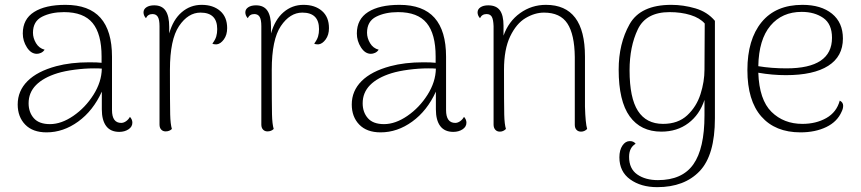

<svg xmlns="http://www.w3.org/2000/svg" viewBox="-20 -534 3552 792"><path d="M526 -28Q526 -11 510 -0.5Q494 10 472 10Q436 10 418 -14Q400 -38 400 -83V-156Q364 -77 302.5 -32.5Q241 12 172 12Q115 12 84 -20Q53 -52 53 -103Q53 -159 93.5 -199.5Q134 -240 212 -261Q272 -277 348 -277Q383 -277 399 -275V-301Q399 -394 362 -439Q325 -484 244 -484Q191 -484 153.5 -465Q116 -446 116 -399Q116 -377 128.5 -356Q141 -335 164 -329Q158 -320 149 -316Q140 -312 132 -312Q108 -312 91 -338.5Q74 -365 74 -396Q74 -455 120.5 -484.5Q167 -514 250 -514Q347 -514 394.5 -460.5Q442 -407 442 -300V-80Q442 -27 480 -27Q490 -27 500 -34Q510 -41 516 -52Q526 -41 526 -28ZM400 -251Q390 -252 368 -252Q330 -252 288 -246.5Q246 -241 217 -232Q159 -214 128.5 -183Q98 -152 98 -108Q98 -71 119.5 -46.5Q141 -22 186 -22Q233 -22 282.5 -56Q332 -90 365.5 -143Q399 -196 400 -251Z M917 -418Q917 -390 903.5 -371.5Q890 -353 874 -351H870Q861 -351 856 -354Q868 -370 872 -383.5Q876 -397 876 -414Q876 -482 807 -482Q756 -482 718.5 -426.5Q681 -371 681 -246Q681 -102 682 -62Q683 -22 689 -2Q679 8 663 8Q652 8 645 0.5Q638 -7 638 -20V-426Q638 -453 631 -464.5Q624 -476 609 -476Q590 -476 582 -459Q572 -470 572 -483Q572 -496 584 -504Q596 -512 616 -512Q648 -512 663 -490Q678 -468 678 -423V-396Q694 -453 729.5 -483.5Q765 -514 812 -514Q859 -514 888 -489Q917 -464 917 -418Z M1337 -418Q1337 -390 1323.5 -371.5Q1310 -353 1294 -351H1290Q1281 -351 1276 -354Q1288 -370 1292 -383.5Q1296 -397 1296 -414Q1296 -482 1227 -482Q1176 -482 1138.5 -426.5Q1101 -371 1101 -246Q1101 -102 1102 -62Q1103 -22 1109 -2Q1099 8 1083 8Q1072 8 1065 0.5Q1058 -7 1058 -20V-426Q1058 -453 1051 -464.5Q1044 -476 1029 -476Q1010 -476 1002 -459Q992 -470 992 -483Q992 -496 1004 -504Q1016 -512 1036 -512Q1068 -512 1083 -490Q1098 -468 1098 -423V-396Q1114 -453 1149.5 -483.5Q1185 -514 1232 -514Q1279 -514 1308 -489Q1337 -464 1337 -418Z M1904 -28Q1904 -11 1888 -0.5Q1872 10 1850 10Q1814 10 1796 -14Q1778 -38 1778 -83V-156Q1742 -77 1680.5 -32.5Q1619 12 1550 12Q1493 12 1462 -20Q1431 -52 1431 -103Q1431 -159 1471.5 -199.5Q1512 -240 1590 -261Q1650 -277 1726 -277Q1761 -277 1777 -275V-301Q1777 -394 1740 -439Q1703 -484 1622 -484Q1569 -484 1531.5 -465Q1494 -446 1494 -399Q1494 -377 1506.5 -356Q1519 -335 1542 -329Q1536 -320 1527 -316Q1518 -312 1510 -312Q1486 -312 1469 -338.5Q1452 -365 1452 -396Q1452 -455 1498.5 -484.5Q1545 -514 1628 -514Q1725 -514 1772.5 -460.5Q1820 -407 1820 -300V-80Q1820 -27 1858 -27Q1868 -27 1878 -34Q1888 -41 1894 -52Q1904 -41 1904 -28ZM1778 -251Q1768 -252 1746 -252Q1708 -252 1666 -246.5Q1624 -241 1595 -232Q1537 -214 1506.5 -183Q1476 -152 1476 -108Q1476 -71 1497.5 -46.5Q1519 -22 1564 -22Q1611 -22 1660.5 -56Q1710 -90 1743.5 -143Q1777 -196 1778 -251Z M2402 -2Q2391 9 2377 9Q2365 9 2358 1.5Q2351 -6 2351 -19V-299Q2350 -392 2320.5 -437Q2291 -482 2224 -482Q2186 -482 2148 -459.5Q2110 -437 2084.5 -384Q2059 -331 2059 -246Q2059 -101 2060 -61Q2061 -21 2067 -2Q2056 9 2042 9Q2030 9 2023 1Q2016 -7 2016 -20V-426Q2015 -454 2008.5 -465Q2002 -476 1987 -476Q1968 -476 1960 -459Q1950 -470 1950 -483Q1950 -496 1962 -504Q1974 -512 1994 -512Q2027 -512 2042 -491.5Q2057 -471 2057 -428V-387Q2078 -446 2125.5 -480Q2173 -514 2232 -514Q2393 -514 2393 -301V-94Q2395 -25 2402 -2Z M2535 115Q2535 85 2547.5 66.5Q2560 48 2578 48Q2594 48 2602 59Q2575 75 2575 113Q2575 162 2608.5 185.5Q2642 209 2694 209Q2794 209 2840 144Q2886 79 2886 -58V-122Q2866 -61 2819.5 -26Q2773 9 2708 9Q2623 9 2577.5 -54Q2532 -117 2532 -247Q2532 -354 2577 -434Q2622 -514 2749 -514Q2799 -514 2848.5 -499.5Q2898 -485 2929 -448V-46Q2929 106 2866 172Q2803 238 2691 238Q2624 238 2579.5 206Q2535 174 2535 115ZM2886 -247 2887 -437Q2867 -460 2828.5 -472Q2790 -484 2742 -484Q2645 -484 2611 -413Q2577 -342 2577 -244Q2577 -130 2611.5 -76.5Q2646 -23 2715 -23Q2777 -23 2815 -58.5Q2853 -94 2869.5 -145.5Q2886 -197 2886 -247Z M3458 -98Q3458 -86 3452 -74Q3434 -32 3388.5 -10Q3343 12 3282 12Q3178 12 3120.5 -53.5Q3063 -119 3063 -245Q3063 -371 3121.5 -442.5Q3180 -514 3290 -514Q3367 -514 3412 -477.5Q3457 -441 3457 -375Q3457 -301 3396.5 -262.5Q3336 -224 3222 -224Q3165 -224 3108 -234Q3112 -122 3162.5 -72.5Q3213 -23 3290 -23Q3346 -23 3388.5 -47Q3431 -71 3444 -119Q3458 -112 3458 -98ZM3108 -261Q3162 -252 3224 -252Q3412 -252 3412 -378Q3412 -435 3376 -460Q3340 -485 3287 -485Q3206 -485 3158 -428Q3110 -371 3108 -261Z"/></svg>

Font: Arima Madurai ExtraLight
Style: Regular
Weight: 275
Designer: Joana Correia and Natanael Gama
Foundry: NDISCOVER
Version: Version 1.019